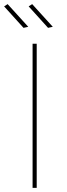

<svg xmlns="http://www.w3.org/2000/svg" viewBox="-30 -911 326 931"><path d="M7 -891 107 -781 84 -776 -10 -880ZM126 -891 226 -781 203 -776 109 -880ZM128 -699H148V0H128Z"/></svg>

Font: Montserrat arm Thin
Style: Regular
Weight: 250
Designer: Julieta Ulanovsky
Foundry: Julieta Ulanovsky
Version: Version 6.000;PS 006.000;hotconv 1.0.88;makeotf.lib2.5.64775